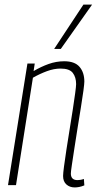

<svg xmlns="http://www.w3.org/2000/svg" viewBox="-20 -810 423 840"><path d="M100 -532H132L127 -499Q159 -518 192.5 -530Q226 -542 261 -542Q307 -542 328 -517.5Q349 -493 349 -453Q349 -444 345 -413.5Q341 -383 334 -340.5Q327 -298 319.5 -251Q312 -204 305.5 -161.5Q299 -119 294.5 -89Q290 -59 290 -51Q290 -22 319 -22Q324 -22 331 -23Q338 -24 347 -27L349 1Q337 6 326.5 8Q316 10 307 10Q285 10 270.5 -3Q256 -16 256 -40Q256 -51 260 -81.5Q264 -112 270.5 -154.5Q277 -197 284.5 -243Q292 -289 298.5 -331Q305 -373 309 -403Q313 -433 313 -442Q313 -472 298.5 -491Q284 -510 245 -510Q216 -510 185 -498.5Q154 -487 124 -470L50 0H15ZM217 -596 345 -790H383L246 -596Z"/></svg>

Font: Georama SemiCondensed ExtraLight
Style: Italic
Weight: 200
Width: 4
Italic angle: -9°
Designer: Jean-Baptiste Levee
Foundry: Production Type
Version: Version 1.000